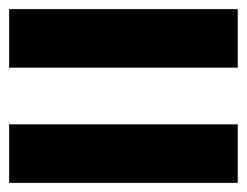

<svg xmlns="http://www.w3.org/2000/svg" viewBox="-20 -570 540 420"><path d="M0 -170V-298H500V-170ZM0 -422V-550H500V-422Z"/></svg>

Font: M PLUS 1p ExtraBold
Style: Regular
Weight: 800
Version: Version 1.062